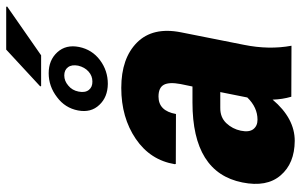

<svg xmlns="http://www.w3.org/2000/svg" viewBox="-192 -750 952 607"><g transform="rotate(-90 283.5 -446.0)"><path d="M209 -107.4Q248 -107.4 279.3 -139.6L296.4 -225.1H247.1Q216.8 -225.6 198.2 -206.1Q179.7 -186.5 174.3 -160.2Q168.9 -133.8 179.2 -120.6Q189.5 -107.4 209 -107.4ZM263.2 -313H314L321.8 -350.6Q328.6 -387.2 319.3 -403.8Q310.1 -420.4 282.2 -420.4Q236.8 -420.4 227.1 -365.2L69.3 -365.7L68.4 -368.7Q81.1 -446.3 148.4 -492.2Q215.8 -538.1 309.6 -538.1Q403.3 -538.1 453.1 -488.3Q502.9 -438.5 485.4 -349.6L445.8 -150.4Q429.7 -71.3 442.9 0L281.7 -0.5Q273.4 -28.8 272.5 -59.6Q213.4 10.3 142.1 10.3Q70.8 9.8 33.2 -34.2Q-4.9 -78.1 10.7 -155.3Q42 -313 263.2 -313ZM330.1 -629.4Q347.7 -629.4 361.3 -641.6Q375 -653.8 379.9 -674.3Q383.8 -694.8 375 -706.5Q366.2 -718.3 349.1 -718.3Q331.5 -718.3 316.9 -705.6Q301.8 -693.4 297.9 -672.9Q293.9 -652.3 303.2 -640.6Q312.5 -628.9 330.1 -629.4ZM439 -671.4Q430.7 -630.4 397.5 -605.5Q364.3 -580.6 322.3 -580.6Q280.3 -581.1 255.9 -607.4Q230.5 -633.8 238.3 -674.8Q246.1 -715.8 280.3 -741.2Q314.5 -767.6 356 -767.6Q397.5 -767.6 422.4 -740.2Q447.3 -712.9 439 -671.4ZM430.7 -901.9H565.9L566.9 -898.9L412.6 -791.5H315.4L314.5 -794.4Z"/></g></svg>

Font: Roboto-BlackItalic
Style: Italic
Weight: 900
Italic angle: -12°
Designer: Google
Version: Version 1.100141; 2013